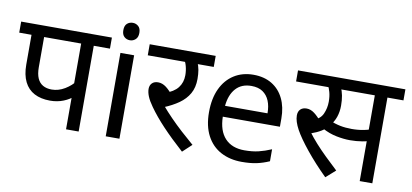

<svg xmlns="http://www.w3.org/2000/svg" viewBox="-70 -969 2608 1215"><g transform="rotate(10 1234.5 -361.5)"><path d="M479 -551V0H398V-244L417 -217Q392 -193 352.5 -177Q313 -161 266 -161Q207 -161 165 -183Q123 -205 101 -249.5Q79 -294 79 -360V-551H0V-622H583V-551ZM398 -551H160V-357Q160 -314 172 -286.5Q184 -259 207.5 -245.5Q231 -232 264 -232Q308 -232 348.5 -256.5Q389 -281 414 -315L398 -263Z M741 -536V0H653V-536ZM698 -737Q718 -737 733.5 -723.5Q749 -710 749 -681Q749 -653 733.5 -639Q718 -625 698 -625Q676 -625 661 -639Q646 -653 646 -681Q646 -710 661 -723.5Q676 -737 698 -737Z M1110 -551 1142 -566Q1153 -541 1157.5 -515.5Q1162 -490 1162 -458Q1162 -403 1139.5 -363.5Q1117 -324 1076.5 -295.5Q1036 -267 982 -245L984 -255Q1012 -222 1047.5 -185.5Q1083 -149 1122.5 -113Q1162 -77 1203 -42L1145 12Q1066 -59 1009.5 -119Q953 -179 914 -234Q889 -269 878.5 -295Q868 -321 868 -343Q868 -366 882 -380Q896 -394 921 -394Q948 -394 973 -375Q998 -356 1023 -323L973 -335Q1030 -354 1056 -387.5Q1082 -421 1082 -468Q1082 -497 1074.5 -525.5Q1067 -554 1056 -565L1101 -551H826V-622H1250V-551Z M1507 -546Q1576 -546 1625.5 -516Q1675 -486 1701.5 -431.5Q1728 -377 1728 -304V-251H1361Q1363 -160 1407.5 -112.5Q1452 -65 1532 -65Q1583 -65 1622.5 -74.5Q1662 -84 1704 -102V-25Q1663 -7 1623 1.5Q1583 10 1528 10Q1452 10 1393.5 -21Q1335 -52 1302.5 -113.5Q1270 -175 1270 -264Q1270 -352 1299.5 -415Q1329 -478 1382.5 -512Q1436 -546 1507 -546ZM1506 -474Q1443 -474 1406.5 -433.5Q1370 -393 1363 -321H1636Q1636 -367 1622 -401Q1608 -435 1579.5 -454.5Q1551 -474 1506 -474Z M2066 14Q1991 -60 1933.5 -131Q1876 -202 1849 -251Q1835 -277 1828 -299Q1821 -321 1821 -340Q1821 -366 1835.5 -380Q1850 -394 1875 -394Q1901 -394 1925.5 -375.5Q1950 -357 1974 -326L1927 -331Q1972 -345 1988.5 -382Q2005 -419 2005 -460Q2005 -495 1997.5 -522Q1990 -549 1981 -564L2022 -551H1779V-622H2196V-551H2030L2064 -566Q2075 -542 2080.5 -513.5Q2086 -485 2086 -450Q2086 -410 2074.5 -376.5Q2063 -343 2040 -317L2036 -310Q2018 -289 1992 -273Q1966 -257 1926 -243L1924 -254Q1949 -220 1980 -185.5Q2011 -151 2048 -115Q2085 -79 2127 -40ZM2179 -244Q2138 -244 2091 -253.5Q2044 -263 2000 -287L2027 -347Q2068 -330 2102.5 -323Q2137 -316 2178 -316Q2219 -316 2256.5 -323.5Q2294 -331 2332 -348V-272Q2297 -257 2258.5 -250.5Q2220 -244 2179 -244ZM2285 0V-551H2175V-622H2469V-551H2366V0Z"/></g></svg>

Font: hindi115
Style: Book
Weight: 400
Designer: Jelle Bosma - Monotype Design Team
Foundry: Monotype Imaging Inc.
Version: Version 2.003